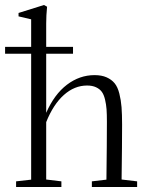

<svg xmlns="http://www.w3.org/2000/svg" viewBox="-32 -746 595 766"><path d="M32.2 0V-22.5L92.3 -29.3V-531.7H-11.7V-559.1H92.3V-668.9L42 -680.7V-694.3L143.6 -726.1L155.8 -719.2Q152.3 -684.1 152.3 -652.3V-559.1H259.3V-531.7H152.3V-295.9Q184.6 -369.6 235.1 -408Q285.6 -446.3 345.2 -446.3Q373.5 -446.3 393.3 -437.5Q413.1 -428.7 425.3 -413.8Q437.5 -398.9 444.1 -372.8Q450.7 -346.7 452.9 -318.4Q455.1 -290 455.1 -248.5Q455.1 -172.4 453.1 -29.8L515.1 -22.5V0H334.5V-22.5L392.6 -29.3Q394.5 -180.7 394.5 -260.7Q394.5 -290.5 393.1 -310.1Q391.6 -329.6 387 -349.1Q382.3 -368.7 374 -379.9Q365.7 -391.1 351.1 -397.9Q336.4 -404.8 315.4 -404.8Q265.1 -404.8 222.9 -367.2Q180.7 -329.6 152.3 -258.8V-29.8L212.9 -22.5V0Z"/></svg>

Font: Elstob Light
Style: Regular
Weight: 300
Designer: Peter S. Baker
Version: Version 1.015